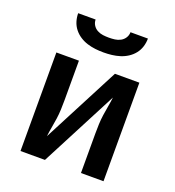

<svg xmlns="http://www.w3.org/2000/svg" viewBox="-134 -846 868 952"><g transform="rotate(20 300.0 -370.0)"><path d="M81 0V-520H200V-312Q200 -287 199 -262Q198 -237 194.5 -212.5Q191 -188 186.5 -163.5Q182 -139 179 -114L390 -520H519V0H400V-208Q400 -233 401 -258Q402 -283 405.5 -307.5Q409 -332 413.5 -356.5Q418 -381 421 -406L210 0ZM300 -600Q278 -600 256.5 -602.5Q235 -605 214 -611.5Q193 -618 174.5 -630Q156 -642 142.5 -659Q129 -676 122.5 -697Q116 -718 116 -740H208Q208 -724 216.5 -710.5Q225 -697 239 -689.5Q253 -682 268.5 -680Q284 -678 300 -678Q316 -678 331.5 -680Q347 -682 361 -689.5Q375 -697 383.5 -710.5Q392 -724 392 -740H484Q484 -718 477.5 -697Q471 -676 457.5 -659Q444 -642 425.5 -630Q407 -618 386 -611.5Q365 -605 343.5 -602.5Q322 -600 300 -600Z"/></g></svg>

Font: Iosevka SS04 Extended
Style: Bold
Weight: 700
Width: 7
Monospace: yes
Designer: Belleve Invis
Foundry: Belleve Invis
Version: Version 19.0.0; ttfautohint (v1.8.4)